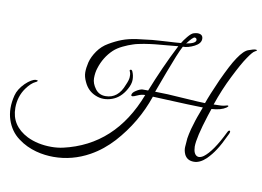

<svg xmlns="http://www.w3.org/2000/svg" viewBox="-103 -953 1736 1274"><g transform="rotate(10 765.0 -316.0)"><path d="M1537 -760Q1537 -757 1524 -750Q1510 -744 1479 -698Q1463 -675 1443.5 -640Q1424 -605 1400 -557Q1352 -462 1316 -356Q1376 -356 1393 -362Q1410 -368 1413.5 -364Q1417 -360 1404 -351Q1371 -328 1307 -324Q1306 -323 1291 -276Q1241 -120 1241 -59Q1242 -33 1248.5 -19Q1255 -5 1265.5 0.5Q1276 6 1288 3Q1300 0 1311 -8Q1369 -51 1436 -189Q1444 -206 1451.5 -203Q1459 -200 1451 -182Q1432 -142 1417 -113.5Q1402 -85 1389 -66Q1366 -30 1334 2Q1293 41 1252 41Q1206 41 1188 3Q1182 -11 1180 -22.5Q1178 -34 1178.5 -45.5Q1179 -57 1180.5 -70.5Q1182 -84 1183 -104Q1185 -118 1188.5 -134Q1192 -150 1197 -170L1215 -230Q1219 -241 1223.5 -255Q1228 -269 1235 -286L1249 -324Q1227 -324 1143 -327Q1059 -330 910 -337Q848 -155 718 -11Q686 24 649 54Q612 84 569 108Q455 171 329 171Q302 171 272 167.5Q242 164 210.5 155.5Q179 147 148 132.5Q117 118 88 96Q30 53 5.5 -20.5Q-19 -94 4 -185Q15 -229 57 -271Q98 -310 126 -312Q142 -312 139 -306.5Q136 -301 128 -298Q97 -284 66 -241Q24 -182 24 -106Q24 14 140 73Q212 108 304 108Q343 108 381 100Q720 23 858 -339Q832 -339 807 -327Q783 -316 775.5 -316Q768 -316 767 -322Q767 -339 791 -354Q815 -370 833 -372H872Q904 -453 940 -533.5Q976 -614 1018 -696L944 -689L866 -682Q851 -680 832.5 -678Q814 -676 792 -672Q770 -668 751.5 -664Q733 -660 719 -655Q690 -646 654.5 -629Q619 -612 595 -590Q538 -536 514 -458Q504 -428 504 -390Q504 -355 530 -320Q555 -286 599 -286Q684 -286 720 -384Q735 -417 736 -436Q737 -455 734 -465.5Q731 -476 728.5 -480Q726 -484 734 -488Q741 -489 746 -480Q758 -454 758 -424Q758 -394 738 -359Q703 -296 646 -276Q618 -266 590 -266Q562 -266 534 -278Q481 -300 456 -356Q440 -389 440 -419Q440 -449 449 -487Q459 -526 487 -566Q515 -606 557 -630Q599 -655 641 -671Q683 -687 740 -695L840 -707Q862 -709 887.5 -710.5Q913 -712 943 -714Q1004 -717 1032 -720Q1042 -738 1065 -766Q1088 -794 1104 -798.5Q1120 -803 1129 -803Q1166 -803 1166 -771Q1166 -740 1125 -719Q1084 -698 1048 -698Q1034 -672 1015 -625.5Q996 -579 971 -512L919 -372Q993 -372 1112 -363Q1172 -359 1208 -357Q1244 -355 1258 -355Q1268 -384 1285 -425.5Q1302 -467 1326 -521Q1351 -575 1372 -615.5Q1393 -656 1412 -684Q1450 -741 1481 -751Q1514 -763 1525.5 -763Q1537 -763 1537 -760ZM1116 -772Q1103 -772 1066 -723Q1131 -734 1130 -758Q1128 -770 1119 -771Q1118 -772 1116 -772Z"/></g></svg>

Font: #9Slide05 Great Vibes
Style: Regular
Weight: 400
Designer: Robert E. Leuschke
Foundry: Robert E. Leuschke
Version: Version 1.001